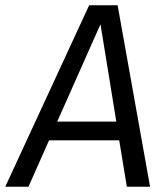

<svg xmlns="http://www.w3.org/2000/svg" viewBox="-49 -708 635 728"><path d="M432 0 403 -176H137L59 0H-29L289 -688H397L520 0ZM168 -247H392L332 -616Z"/></svg>

Font: Fira Sans TEST Book
Style: Italic
Weight: 350
Italic angle: -8°
Designer: Carrois Corporate & Edenspiekermann AG
Foundry: Carrois Corporate GbR & Edenspiekermann AG
Version: Version 4.201